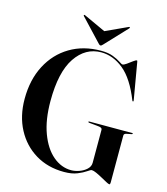

<svg xmlns="http://www.w3.org/2000/svg" viewBox="-128 -981 949 1091"><g transform="rotate(15 346.0 -435.5)"><path d="M623 -1Q623 11 618 11Q612.5 11 597.8 3Q583 -5 564.5 -15.2Q546 -25.5 528.8 -33.2Q511.5 -41 501.5 -41Q495 -41 477 -28.2Q459 -15.5 427.8 -2.8Q396.5 10 350.5 10Q255 10 182.2 -34Q109.5 -78 68.5 -155.5Q27.5 -233 27.5 -334Q27.5 -446.5 71.8 -531.2Q116 -616 194.8 -663Q273.5 -710 377.5 -710Q419.5 -710 448 -699Q476.5 -688 492.5 -677Q508.5 -666 513.5 -666Q522 -666 537 -676.8Q552 -687.5 566.5 -698.5Q581 -709.5 587.5 -709.5Q590.5 -709.5 591.5 -701L628.5 -485.5Q629 -480 627 -478.5Q624.5 -477 621.5 -482Q575 -600 512.8 -650.8Q450.5 -701.5 380.5 -701.5Q288 -701.5 230.2 -616Q172.5 -530.5 172.5 -360Q172.5 -249.5 201.8 -171.2Q231 -93 280 -51.5Q329 -10 387.5 -10Q409.5 -10 434.5 -18.8Q459.5 -27.5 477.2 -44Q495 -60.5 495 -82.5V-277Q495 -288.5 475.5 -291L417 -297Q411 -298 411 -301Q411 -304 416 -304H668Q672.5 -304 672.5 -301Q672.5 -298.5 666.5 -297L636.5 -291Q623 -288 623 -277ZM378.5 -747Q371 -738 365 -738Q359 -738 351.5 -747L231.5 -874.5Q227.5 -879 230.5 -881.5Q232.5 -883.5 238 -880.5L365 -822L492 -880.5Q497 -883.5 499.5 -881.5Q502 -879 498.5 -874.5Z"/></g></svg>

Font: Fraunces 144pt SemiBold
Style: Regular
Weight: 600
Version: Version 1.000;[0bf87f6ff]